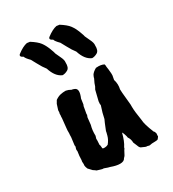

<svg xmlns="http://www.w3.org/2000/svg" viewBox="-167 -758 774 861"><g transform="rotate(-30 219.5 -327.0)"><path d="M261 -666 276 -664Q306 -645 318 -629Q330 -613 339 -589.5Q348 -566 348 -562Q354 -548 360 -536Q370 -516 368 -504Q369 -477 355.5 -469Q342 -461 328 -461Q296 -474 281 -522Q268 -538 254 -564.5Q240 -591 239 -592Q220 -611 218 -620Q199 -629 209 -639Q239 -662 261 -666ZM108 -666 123 -664Q153 -645 165 -629Q177 -613 186 -589.5Q195 -566 195 -562Q201 -548 207 -536Q217 -516 215 -504Q216 -477 202.5 -469Q189 -461 175 -461Q143 -474 128 -522Q115 -538 101 -564.5Q87 -591 86 -592Q67 -611 65 -620Q46 -629 56 -639Q86 -662 108 -666ZM366 -277 367 -258Q367 -255 373 -195V-183Q373 -159 381 -111Q381 -90 402 -38Q407 -35 409 -24L408 -14Q410 -9 403 -3Q403 4 384 4Q365 4 360 6Q355 8 344 4Q340 6 320 -4Q311 -6 306 -22L298 -41Q298 -59 288 -73Q288 -78 283.5 -91Q279 -104 277 -105Q267 -65 252 -43Q252 -38 246 -31L236 -12Q236 -10 227 -1Q221 12 200 12Q181 12 154 2Q147 1 126 -7Q120 -6 107.5 -10.5Q95 -15 93 -15Q90 -18 79 -25L62 -43Q61 -44 58.5 -52.5Q56 -61 57 -64.5Q58 -68 57 -75Q56 -82 58 -89Q58 -109 62 -133Q61 -136 61 -140Q61 -144 65 -155Q64 -160 64 -162L69 -201Q69 -215 70 -221V-236Q71 -240 71 -247L76 -295Q76 -306 77 -309V-319Q79 -321 79 -335L88 -363L95 -375Q96 -379 106 -384Q122 -394 152 -394Q164 -392 178 -384Q181 -385 192 -380Q212 -371 194 -329Q190 -302 190 -301Q186 -293 186 -288Q180 -256 180 -254Q184 -258 177 -242L173 -205Q166 -181 167 -152L163 -139Q164 -134 162 -108Q164 -105 164 -101L165 -93Q164 -90 166 -87.5Q168 -85 177.5 -85.5Q187 -86 194 -90Q208 -107 213 -125.5Q218 -144 218 -147Q235 -190 239 -197Q244 -224 256 -259Q254 -264 256 -279L269 -332Q278 -347 278 -350.5Q278 -354 290 -378Q290 -382 296 -394Q303 -405 321 -415H324Q346 -417 362 -409Q364 -405 364 -395Q366 -385 368 -359V-349L364 -327Q372 -302 366 -277Z"/></g></svg>

Font: Caveat Brush
Style: Regular
Weight: 400
Designer: Pablo Impallari
Foundry: Creative Lab NY
Version: Version 1.096; ttfautohint (v1.3)